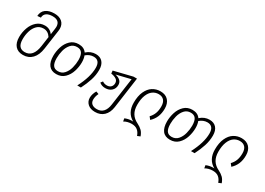

<svg xmlns="http://www.w3.org/2000/svg" viewBox="-7 -1674 3873 2809"><g transform="rotate(30 1930.0 -269.0)"><path d="M519 -587Q519 -570 516 -552L470 -230Q454 -113 394 -50.5Q334 12 240 12Q155 12 109 -40.5Q63 -93 63 -190Q63 -270 90.5 -347Q118 -424 174 -473.5Q230 -523 310 -523Q393 -523 444 -455L458 -555Q461 -573 461 -588Q461 -697 338 -697Q274 -697 236 -671Q198 -645 197 -593L139 -588Q143 -665 197 -705Q251 -745 341 -745Q424 -745 471.5 -703.5Q519 -662 519 -587ZM413 -239 436 -402Q390 -475 314 -475Q248 -475 205.5 -433Q163 -391 143 -325.5Q123 -260 123 -189Q123 -111 153 -74Q183 -37 242 -37Q313 -37 356 -88Q399 -139 413 -239Z M1319 -356Q1319 -269 1291 -181.5Q1263 -94 1215 0H1154Q1260 -203 1260 -357Q1260 -485 1154 -485Q1085 -485 1026 -434Q1044 -389 1044 -324Q1044 -250 1020 -173Q996 -96 941.5 -42.5Q887 11 802 11Q717 11 675 -44Q633 -99 633 -201Q633 -276 657 -352.5Q681 -429 735.5 -481.5Q790 -534 874 -534Q964 -534 1007 -471Q1076 -534 1162 -534Q1237 -534 1278 -487.5Q1319 -441 1319 -356ZM984 -330Q984 -409 957.5 -447.5Q931 -486 873 -486Q808 -486 767.5 -439.5Q727 -393 710 -326.5Q693 -260 693 -195Q693 -116 719 -77Q745 -38 803 -38Q868 -38 908.5 -84.5Q949 -131 966.5 -198Q984 -265 984 -330Z M1861 -523 1788 1Q1774 99 1717 153Q1660 207 1571 207H1570Q1492 207 1447 166.5Q1402 126 1402 63Q1402 31 1412.5 -2Q1423 -35 1440 -63L1486 -46Q1459 8 1459 62Q1459 108 1489 133Q1519 158 1575 158Q1641 158 1680.5 114.5Q1720 71 1731 -10L1797 -476L1558 -418Q1612 -407 1642 -379Q1672 -351 1672 -306Q1672 -245 1631.5 -207.5Q1591 -170 1526 -170Q1466 -170 1425 -205L1451 -239Q1468 -228 1485 -222Q1502 -216 1527 -216Q1570 -216 1594.5 -241Q1619 -266 1619 -305Q1619 -348 1584.5 -370Q1550 -392 1498 -399L1493 -447L1803 -523Z M2126 88Q2091 88 2057 97Q2023 106 1999 122L1990 73Q2013 62 2043.5 55Q2074 48 2105 48Q2120 48 2127 49Q1995 -24 1995 -196Q1995 -308 2030 -384.5Q2065 -461 2123.5 -498Q2182 -535 2254 -535Q2340 -535 2386.5 -484Q2433 -433 2433 -347Q2433 -267 2407.5 -205.5Q2382 -144 2330 -96L2296 -139Q2335 -179 2354 -229Q2373 -279 2373 -347Q2373 -415 2341.5 -450.5Q2310 -486 2252 -486Q2196 -486 2151.5 -454Q2107 -422 2081 -356.5Q2055 -291 2055 -195Q2055 -108 2090 -50.5Q2125 7 2196 41Q2248 67 2279 98Q2310 129 2329 183L2281 203Q2262 147 2225 117.5Q2188 88 2126 88Z M3240 -356Q3240 -269 3212 -181.5Q3184 -94 3136 0H3075Q3181 -203 3181 -357Q3181 -485 3075 -485Q3006 -485 2947 -434Q2965 -389 2965 -324Q2965 -250 2941 -173Q2917 -96 2862.5 -42.5Q2808 11 2723 11Q2638 11 2596 -44Q2554 -99 2554 -201Q2554 -276 2578 -352.5Q2602 -429 2656.5 -481.5Q2711 -534 2795 -534Q2885 -534 2928 -471Q2997 -534 3083 -534Q3158 -534 3199 -487.5Q3240 -441 3240 -356ZM2905 -330Q2905 -409 2878.5 -447.5Q2852 -486 2794 -486Q2729 -486 2688.5 -439.5Q2648 -393 2631 -326.5Q2614 -260 2614 -195Q2614 -116 2640 -77Q2666 -38 2724 -38Q2789 -38 2829.5 -84.5Q2870 -131 2887.5 -198Q2905 -265 2905 -330Z M3497 88Q3462 88 3428 97Q3394 106 3370 122L3361 73Q3384 62 3414.5 55Q3445 48 3476 48Q3491 48 3498 49Q3366 -24 3366 -196Q3366 -308 3401 -384.5Q3436 -461 3494.5 -498Q3553 -535 3625 -535Q3711 -535 3757.5 -484Q3804 -433 3804 -347Q3804 -267 3778.5 -205.5Q3753 -144 3701 -96L3667 -139Q3706 -179 3725 -229Q3744 -279 3744 -347Q3744 -415 3712.5 -450.5Q3681 -486 3623 -486Q3567 -486 3522.5 -454Q3478 -422 3452 -356.5Q3426 -291 3426 -195Q3426 -108 3461 -50.5Q3496 7 3567 41Q3619 67 3650 98Q3681 129 3700 183L3652 203Q3633 147 3596 117.5Q3559 88 3497 88Z"/></g></svg>

Font: FiraGO Light
Style: Italic
Weight: 300
Italic angle: -8°
Designer: bBox Type GmbH
Foundry: bBox Type GmbH
Version: Version 1.001